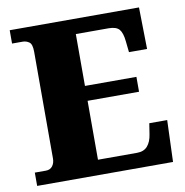

<svg xmlns="http://www.w3.org/2000/svg" viewBox="-80 -790 835 867"><g transform="rotate(-10 337.5 -357.0)"><path d="M650.9 -190.9 644 0H21V-61H71.8Q91.8 -61 102.3 -75Q112.8 -88.9 112.8 -109.9V-599.1Q112.8 -633.8 99.4 -643.3Q85.9 -652.8 69.8 -652.8H21V-713.9H613.8L617.2 -522.9H534.2L528.8 -573.2Q524.9 -612.8 511 -628.9Q497.1 -645 461.9 -645H312V-407.2H547.9V-338.9H312V-68.8H491.2Q522.9 -68.8 539.6 -88.4Q556.2 -107.9 561 -141.1L568.8 -190.9Z"/></g></svg>

Font: Koh Santepheap Black
Style: Regular
Weight: 900
Designer: Danh Hong
Version: Version 2.002; ttfautohint (v1.8.3)